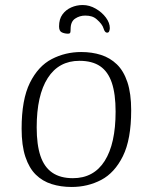

<svg xmlns="http://www.w3.org/2000/svg" viewBox="-20 -731 598 764"><path d="M265 13Q222 13 185.5 1.5Q149 -10 122.5 -36Q96 -62 81 -107Q66 -152 66 -219Q66 -335 99 -401.5Q132 -468 186 -496Q240 -524 303 -524Q346 -524 382 -512.5Q418 -501 445 -475Q472 -449 487 -404Q502 -359 502 -292Q502 -176 469 -109.5Q436 -43 382.5 -15Q329 13 265 13ZM270 -22Q353 -22 396.5 -90.5Q440 -159 440 -287Q440 -357 425 -401.5Q410 -446 378.5 -467.5Q347 -489 296 -489Q214 -489 170 -420.5Q126 -352 126 -224Q126 -155 141 -110.5Q156 -66 188 -44Q220 -22 270 -22ZM250 -597Q238 -597 226.5 -602Q215 -607 215 -626Q215 -655 228.5 -673.5Q242 -692 263.5 -701.5Q285 -711 309 -711Q336 -711 361 -696.5Q386 -682 401.5 -661Q417 -640 417 -619Q417 -615 415 -608Q413 -601 406 -601Q397 -601 392 -618Q387 -635 365 -654Q356 -662 345 -665.5Q334 -669 319 -669Q297 -669 279 -657Q261 -645 261 -616Q261 -605 259.5 -601Q258 -597 250 -597Z"/></svg>

Font: Briem Hand Thin
Style: Regular
Weight: 100
Designer: Gunnlaugur SE Briem, Eben Sorkin
Foundry: Sorkin Type Co.
Version: Version 1.003